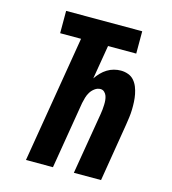

<svg xmlns="http://www.w3.org/2000/svg" viewBox="-109 -825 819 914"><g transform="rotate(15 300.0 -367.5)"><path d="M103 0 207 -625H104V-735H479V-625H340L312 -458Q322 -473 335 -486.5Q348 -500 363.5 -509.5Q379 -519 396 -523.5Q413 -528 430 -528Q449 -528 466.5 -521.5Q484 -515 495.5 -501.5Q507 -488 513.5 -471.5Q520 -455 523.5 -437Q527 -419 528 -400Q529 -381 528.5 -362Q528 -343 525.5 -324Q523 -305 520 -286L473 0H339L390 -304Q392 -315 393 -326.5Q394 -338 394.5 -349.5Q395 -361 394 -372Q393 -383 389.5 -393Q386 -403 378 -410.5Q370 -418 359 -418Q344 -418 331 -408.5Q318 -399 310 -386Q302 -373 298 -359Q294 -345 291 -331L236 0Z"/></g></svg>

Font: Iosevka SS04 XBd Ex Obl
Style: Regular
Weight: 800
Width: 7
Italic angle: -9°
Monospace: yes
Designer: Belleve Invis
Foundry: Belleve Invis
Version: Version 19.0.0; ttfautohint (v1.8.4)